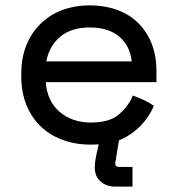

<svg xmlns="http://www.w3.org/2000/svg" viewBox="-20 -523 640 713"><path d="M436 -8Q391 14 315 14Q241 14 180 -18Q122 -50 91 -106Q59 -164 59 -238V-250Q59 -325 91 -383Q122 -438 179 -471Q238 -503 313 -503Q388 -503 445 -473Q498 -445 530 -389Q561 -334 561 -259V-224V-218H150Q155 -148 201 -108Q248 -68 317 -68Q385 -68 419 -96Q453 -124 471 -162Q472 -168 472 -168.5Q472 -169 473 -168Q516 -154 552 -130Q550 -133 549 -124Q512 -46 436 -8ZM423 -387Q382 -421 314 -421Q245 -421 204 -387Q162 -351 152 -295H469Q463 -353 423 -387ZM472 170H409Q374 170 354 151Q332 133 332 99Q332 74 341 38L354 -20H425L412 57Q412 59 411.5 64Q411 69 410 71Q408 79 408 84Q408 91 412 94Q416 97 424 97H466H472Z"/></svg>

Font: Rilu
Style: Bold
Weight: 500
Designer: Alí Sinisterra
Foundry: Alí Sinisterra
Version: ""